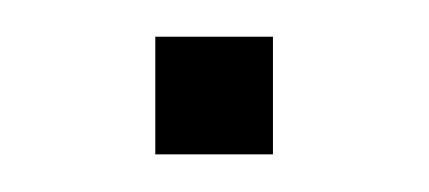

<svg xmlns="http://www.w3.org/2000/svg" viewBox="-20 -82 228 102"><path d="M62.5 -62.5H125V0H62.5Z"/></svg>

Font: Pixel Operator
Style: Regular
Weight: 400
Designer: Jayvee Enaguas (HarvettFox96)
Version: 2016.04.25